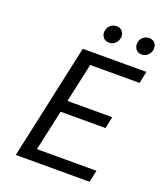

<svg xmlns="http://www.w3.org/2000/svg" viewBox="-151 -932 871 1030"><g transform="rotate(20 284.5 -417.0)"><path d="M484 0H63L206 -658H569L555 -590H273L159 -68H499ZM154 -300 169 -367H480L466 -300ZM327 -737Q311 -737 300.5 -744.5Q290 -752 285.5 -764.5Q281 -777 284 -792Q288 -810 302 -822Q316 -834 336 -834Q351 -834 361 -827Q371 -820 375.5 -808.5Q380 -797 378 -781Q374 -762 360 -749.5Q346 -737 327 -737ZM512 -737Q497 -737 487 -744.5Q477 -752 472.5 -764.5Q468 -777 471 -792Q474 -810 488 -822Q502 -834 522 -834Q537 -834 547 -827Q557 -820 561.5 -808.5Q566 -797 564 -781Q560 -762 546 -749.5Q532 -737 512 -737Z"/></g></svg>

Font: Ysabeau Office Medium
Style: Italic
Weight: 500
Italic angle: -12°
Designer: Christian Thalmann (Catharsis Fonts)
Version: Version 2.001;gftools[0.9.30]; featfreeze: tnum,lnum,ss02